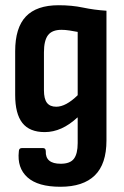

<svg xmlns="http://www.w3.org/2000/svg" viewBox="-20 -521 473 734"><path d="M211 193Q125 193 85 157Q45 121 52 58Q52 45 64 45H144Q155 45 155 57Q153 105 212 105Q248 105 262.5 86Q277 67 277 26V-19Q277 -34 277 -46.5Q277 -59 277 -71L276 -72Q216 -16 151 -16Q93 -16 65.5 -51Q38 -86 38 -158V-325Q38 -415 79 -458Q120 -501 204 -501Q255 -501 297.5 -492Q340 -483 387 -480V16Q387 106 342.5 149.5Q298 193 211 193ZM195 -113Q232 -113 277 -157V-399Q262 -402 245.5 -404.5Q229 -407 215 -407Q179 -407 163.5 -386.5Q148 -366 148 -321V-176Q148 -143 159.5 -128Q171 -113 195 -113Z"/></svg>

Font: Sofia Sans Condensed
Style: Bold
Weight: 700
Designer: Botio Nikoltchev, Ani Petrova
Foundry: lettersoup
Version: Version 4.101; ttfautohint (v1.8.4.7-5d5b)